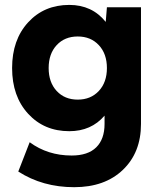

<svg xmlns="http://www.w3.org/2000/svg" viewBox="-20 -530 660 790"><path d="M285.2 240.2Q155.3 240.2 55.2 175.8L102.1 55.2Q176.3 109.9 274.9 109.9Q341.8 109.9 376 76.2Q410.2 42.5 410.2 -20V-54.2Q355.5 9.8 265.1 9.8Q161.6 9.8 95.7 -62Q29.8 -133.8 29.8 -250Q29.8 -366.2 95.7 -438Q161.6 -509.8 265.1 -509.8Q358.9 -509.8 415 -439.9L419.9 -500H560.1V-20Q560.1 97.7 485.6 168.9Q411.1 240.2 285.2 240.2ZM213.1 -155.8Q246.1 -120.1 299.8 -120.1Q353.5 -120.1 386.7 -155.8Q419.9 -191.4 419.9 -250Q419.9 -308.6 386.7 -344.2Q353.5 -379.9 299.8 -379.9Q246.1 -379.9 213.1 -344.2Q180.2 -308.6 180.2 -250Q180.2 -191.4 213.1 -155.8Z"/></svg>

Font: Gully
Style: Bold
Weight: 700
Designer: jaikishan Patel
Foundry: MagicType
Version: Version 1.000;Glyphs 3.2 (3242)